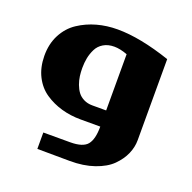

<svg xmlns="http://www.w3.org/2000/svg" viewBox="-105 -493 766 768"><g transform="rotate(20 278.5 -109.0)"><path d="M130.9 169.9V100.1H245.1Q299.3 100.1 318.1 76.9Q336.9 53.7 336.9 0H252.9Q210 0 171.4 -11Q132.8 -22 100.6 -43.7Q68.4 -65.4 49.3 -102.8Q30.3 -140.1 29.8 -189Q29.3 -240.2 50 -280Q70.8 -319.8 106 -343Q141.1 -366.2 182.6 -377.7Q224.1 -389.2 270 -389.2Q365.7 -389.2 496.1 -345.2V0Q496.1 29.8 483.4 58.8Q470.7 87.9 444.8 113.8Q418.9 139.6 373 155.5Q327.1 171.4 268.1 170.9ZM277.8 -68.8H336.9V-308.1Q305.7 -319.8 280.8 -319.8Q253.9 -319.8 234.9 -308.3Q215.8 -296.9 206.3 -277.6Q196.8 -258.3 192.9 -238.3Q189 -218.3 189 -195.8Q189 -178.2 191.2 -161.6Q193.4 -145 199.7 -127.7Q206.1 -110.4 215.6 -97.7Q225.1 -85 241.2 -76.9Q257.3 -68.8 277.8 -68.8Z"/></g></svg>

Font: Wesal
Style: Regular
Weight: 900
Designer: Ahmed zaza
Foundry: Ahmed zaza
Version: Version 2.01